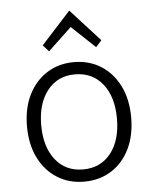

<svg xmlns="http://www.w3.org/2000/svg" viewBox="-54 -806 689 861"><g transform="rotate(-5 290.5 -375.0)"><path d="M290 10Q222 10 169 -23.5Q116 -57 86 -117.5Q56 -178 56 -259Q56 -340 86 -400.5Q116 -461 169 -494.5Q222 -528 290 -528Q359 -528 412 -494.5Q465 -461 495 -400.5Q525 -340 525 -259Q525 -178 495.5 -117.5Q466 -57 413 -23.5Q360 10 290 10ZM290 -45Q369 -45 415 -103Q461 -161 461 -259Q461 -357 415 -415Q369 -473 290 -473Q212 -473 166 -414.5Q120 -356 120 -259Q120 -161 166 -103Q212 -45 290 -45ZM184 -586 158 -615 290 -760 422 -615 396 -586 290 -686Z"/></g></svg>

Font: Ubuntu Sans Light
Style: Regular
Weight: 300
Designer: Dalton Maag Ltd
Foundry: Dalton Maag Ltd
Version: Version 1.006; ttfautohint (v1.8.4.7-5d5b)